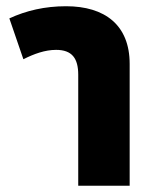

<svg xmlns="http://www.w3.org/2000/svg" viewBox="-20 -596 492 616"><path d="M55 -406C89 -423 124 -436 160 -436C211 -436 231 -409 231 -356V0H396V-391C396 -516 316 -576 192 -576C124 -576 64 -562 10 -537Z"/></svg>

Font: Noto Sans Thai Looped Condensed Black
Style: Regular
Weight: 900
Width: 3
Designer: Sasikarn Vongin, Ben Mitchell
Foundry: The Fontpad Ltd
Version: Version 1.001